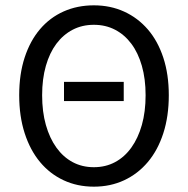

<svg xmlns="http://www.w3.org/2000/svg" viewBox="-20 -688 704 720"><path d="M220 -309V-381H444V-309ZM332 12Q270 12 218.5 -12Q167 -36 130 -80.5Q93 -125 72.5 -188.5Q52 -252 52 -331Q52 -410 72.5 -472.5Q93 -535 130 -578.5Q167 -622 218.5 -645Q270 -668 332 -668Q394 -668 445.5 -644.5Q497 -621 534.5 -577.5Q572 -534 592.5 -471.5Q613 -409 613 -331Q613 -252 592.5 -188.5Q572 -125 534.5 -80.5Q497 -36 445.5 -12Q394 12 332 12ZM332 -61Q376 -61 411.5 -80Q447 -99 472.5 -134.5Q498 -170 512 -219.5Q526 -269 526 -331Q526 -392 512 -441Q498 -490 472.5 -524Q447 -558 411.5 -576.5Q376 -595 332 -595Q288 -595 252.5 -576.5Q217 -558 191.5 -524Q166 -490 152 -441Q138 -392 138 -331Q138 -269 152 -219.5Q166 -170 191.5 -134.5Q217 -99 252.5 -80Q288 -61 332 -61Z"/></svg>

Font: SourceSansPro
Style: Book
Weight: 400
Designer: Paul D. Hunt
Foundry: Adobe Systems Incorporated
Version: Version 2.021;PS 2.000;hotconv 1.0.86;makeotf.lib2.5.63406